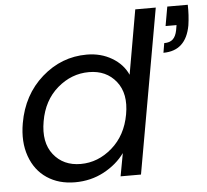

<svg xmlns="http://www.w3.org/2000/svg" viewBox="-53 -796 929 861"><g transform="rotate(-5 412.0 -365.5)"><path d="M731 -740.2H823.2Q824.7 -693.8 817.9 -647.9Q797.4 -535.2 695.8 -535.2L703.1 -578.1Q729 -578.1 742.4 -591.1Q755.9 -604 761.2 -630.9L765.1 -653.8H715.8ZM40 -275.9Q62 -401.9 150.1 -479.5Q238.3 -557.1 352.1 -557.1Q415.5 -557.1 465.3 -527.6Q515.1 -498 536.1 -450.2L586.9 -740.2H679.2L547.9 0H456.1L475.1 -103Q439.9 -54.2 381.1 -22.7Q322.3 8.8 251 8.8Q177.7 8.8 124.8 -26.6Q71.8 -62 48.6 -127.4Q25.4 -192.9 40 -275.9ZM504.9 -274.9Q521.5 -367.2 477.3 -422.6Q433.1 -478 355 -478Q276.4 -478 213.1 -423.6Q149.9 -369.1 133.8 -275.9Q117.2 -182.1 161.1 -126.5Q205.1 -70.8 283.2 -70.8Q361.3 -70.8 424.8 -126.2Q488.3 -181.6 504.9 -274.9Z"/></g></svg>

Font: Poppins
Style: Italic
Weight: 400
Italic angle: -10°
Designer: Ninad Kale (Devanagari), Jonny Pinhorn (Latin)
Foundry: Indian Type Foundry
Version: Version 3.200;PS 1.000;hotconv 16.6.54;makeotf.lib2.5.65590